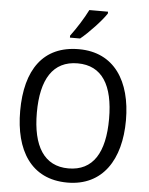

<svg xmlns="http://www.w3.org/2000/svg" viewBox="-62 -994 820 1054"><g transform="rotate(5 348.0 -467.0)"><path d="M490 -934V-944H387C365 -899 327 -839 294 -795V-784H350C395 -820 465 -895 490 -934ZM640 -358C640 -574 544 -725 349 -725C153 -725 57 -587 57 -359C57 -145 147 10 349 10C544 10 640 -143 640 -358ZM149 -358C149 -542 213 -647 349 -647C484 -647 547 -543 547 -358C547 -173 484 -68 348 -68C214 -68 149 -174 149 -358Z"/></g></svg>

Font: Noto Sans Arabic SemCond
Style: Regular
Weight: 400
Width: 4
Designer: Monotype Design Team, Nadine Chahine, Nizar Qandah and Khaled Hosny
Foundry: Monotype Imaging Inc.
Version: Version 2.012